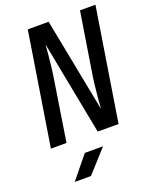

<svg xmlns="http://www.w3.org/2000/svg" viewBox="-173 -829 947 1168"><g transform="rotate(-20 300.0 -245.0)"><path d="M37 0 153 -730H288L406 -123Q408 -151 411.5 -191.5Q415 -232 420 -274.5Q425 -317 431 -353L491 -730H591L475 0H340L223 -607Q221 -580 217.5 -541.5Q214 -503 209 -461Q204 -419 198 -383L138 0ZM104 240 222 95H340L209 240Z"/></g></svg>

Font: JetBrains Mono NL SemiBold
Style: Italic
Weight: 600
Italic angle: -9°
Monospace: yes
Designer: Philipp Nurullin, Konstantin Bulenkov
Foundry: JetBrains
Version: Version 2.305; ttfautohint (v1.8.4.7-5d5b)